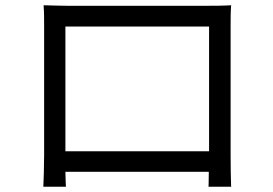

<svg xmlns="http://www.w3.org/2000/svg" viewBox="-20 -705 1040 731"><path d="M776 -604V-129H229V-604ZM858 -607C858 -632 858 -660 860 -685C830 -683 794 -683 772 -683H235C212 -683 185 -684 146 -685C148 -661 148 -630 148 -607V-115C148 -80 146 -6 145 6H231C230 -1 230 -25 229 -51H775C775 -24 774 -1 774 6H860C859 -5 858 -82 858 -114Z"/></svg>

Font: Noto Sans CJK JP Regular
Style: Regular
Weight: 400
Designer: Ryoko NISHIZUKA (kana & ideographs); Paul D. Hunt (Latin, Greek & Cyrillic); Wenlong ZHANG (bopomofo); Sandoll Communica
Foundry: Adobe Systems Incorporated
Version: Version 1.001;PS 1.001;hotconv 1.0.78;makeotf.lib2.5.61930